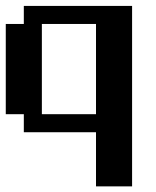

<svg xmlns="http://www.w3.org/2000/svg" viewBox="-20 -458 540 665"><path d="M0 -375H62.5V-437.5H437.5V187.5H312.5V0H62.5V-62.5H0ZM125 -375V-62.5H312.5V-375Z"/></svg>

Font: NeoDunggeunmo
Style: Regular
Weight: 400
Monospace: yes
Version: Version 1.600